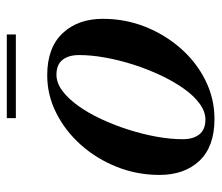

<svg xmlns="http://www.w3.org/2000/svg" viewBox="-62 -564 636 551"><g transform="rotate(-90 255.5 -288.0)"><path d="M190 10Q111 10 70.2 -33Q29.5 -76 29.5 -148Q29.5 -212 52.5 -270Q75.5 -328 115.5 -373Q155.5 -418 207 -444Q258.5 -470 315.5 -470Q394.5 -470 436 -426Q477.5 -382 477.5 -310Q477.5 -246.5 454.8 -189Q432 -131.5 392.2 -86.5Q352.5 -41.5 300.5 -15.8Q248.5 10 190 10ZM188.5 -16Q211.5 -16 234.2 -32.8Q257 -49.5 277.5 -78.5Q298 -107.5 315.5 -144.8Q333 -182 346 -222.5Q359 -263 366.2 -303.2Q373.5 -343.5 373.5 -378.5Q373.5 -408.5 359.8 -426Q346 -443.5 317 -443.5Q294 -443.5 271.2 -426.8Q248.5 -410 227.8 -381Q207 -352 189.8 -315Q172.5 -278 159.5 -237.2Q146.5 -196.5 139.2 -156.2Q132 -116 132 -81Q132 -51 145.8 -33.5Q159.5 -16 188.5 -16ZM192.5 -560V-586H432.5V-560Z"/></g></svg>

Font: Bodoni Moda 9pt SemiBold
Style: Italic
Weight: 600
Italic angle: -13°
Designer: Owen Earl
Foundry: indestructible type
Version: Version 2.004